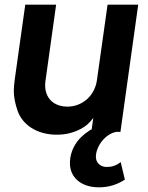

<svg xmlns="http://www.w3.org/2000/svg" viewBox="-20 -564 634 821"><path d="M223 12C260 12 293 4 324 -12C346 -23 364 -39 379 -60L372 -11C369 -10 366 -8 363 -6C310 27 279 77 279 134C279 194 326 237 403 237C448 237 483 224 514 204L496 129C477 144 459 150 436 150C412 150 390 134 390 107C390 61 431 8 477 0H495L571 -544H440L395 -225C387 -155 332 -108 268 -108C247 -108 228 -113 213 -122C182 -141 173 -172 173 -200C173 -207 174 -214 175 -222L220 -544H88L43 -224C41 -207 39 -192 39 -176C39 -148 45 -120 55 -91C75 -32 136 12 223 12Z"/></svg>

Font: Plus Jakarta Sans
Style: Bold Italic
Weight: 700
Italic angle: -8°
Designer: Gumpita Rahayu
Foundry: Tokotype
Version: Version 2.071;gftools[0.9.30]